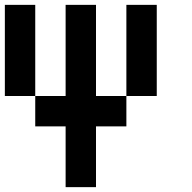

<svg xmlns="http://www.w3.org/2000/svg" viewBox="-20 -520 790 790"><path d="M625 -125H500V-500H625ZM125 -125H0V-500H125V-125H250V-500H375V-125H500V0H375V250H250V0H125Z"/></svg>

Font: Tiny5
Style: Regular
Weight: 400
Designer: Stefan Schmidt
Foundry: Made with Bits'n'Picas by Kreative Software
Version: Version 1.002; ttfautohint (v1.8.4.7-5d5b)